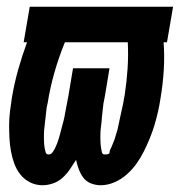

<svg xmlns="http://www.w3.org/2000/svg" viewBox="-20 -540 540 568"><path d="M278 8Q263 8 249 2.5Q235 -3 226.5 -14.5Q218 -26 213 -39.5Q208 -53 205 -67Q196 -53 187 -39.5Q178 -26 165.5 -14.5Q153 -3 137 2.5Q121 8 106 8Q86 8 69 -0.5Q52 -9 40.5 -23.5Q29 -38 22.5 -55.5Q16 -73 12.5 -92Q9 -111 8 -130.5Q7 -150 7 -170Q7 -190 9.5 -210Q12 -230 15 -250Q22 -292 33.5 -333Q45 -374 60 -415H50L68 -520H492L474 -415H464Q467 -374 464.5 -333Q462 -292 455 -250Q452 -230 447.5 -210Q443 -190 437 -170Q431 -150 423 -130.5Q415 -111 405.5 -92Q396 -73 383.5 -55.5Q371 -38 354.5 -23.5Q338 -9 318 -0.5Q298 8 278 8ZM124 -83Q131 -83 135.5 -89.5Q140 -96 143 -102Q146 -108 148.5 -114.5Q151 -121 153 -127.5Q155 -134 157 -141Q159 -148 160.5 -154.5Q162 -161 164 -167.5Q166 -174 167.5 -180.5Q169 -187 170.5 -193.5Q172 -200 173 -207Q174 -214 175.5 -220.5Q177 -227 178 -233.5Q179 -240 180.5 -246.5Q182 -253 183 -260L196 -338H304L291 -260Q290 -253 288.5 -246.5Q287 -240 286 -233.5Q285 -227 284.5 -220.5Q284 -214 283 -207Q282 -200 281.5 -193.5Q281 -187 280.5 -180.5Q280 -174 279 -167.5Q278 -161 277.5 -154.5Q277 -148 277 -141.5Q277 -135 277 -128Q277 -121 277.5 -114.5Q278 -108 279 -102Q280 -96 281.5 -89.5Q283 -83 290 -83Q304 -83 304 -88.5Q304 -94 307 -99.5Q310 -105 312 -110.5Q314 -116 316.5 -121.5Q319 -127 320.5 -133Q322 -139 324 -144.5Q326 -150 327.5 -156Q329 -162 330 -167.5Q331 -173 332.5 -179Q334 -185 335 -191Q336 -197 337.5 -202.5Q339 -208 340 -214Q341 -220 342.5 -225.5Q344 -231 345 -237Q346 -243 347 -249Q348 -255 349 -260Q355 -299 357.5 -338Q360 -377 358 -415H172Q154 -371 141 -325.5Q128 -280 121 -235Q119 -228 118 -221.5Q117 -215 116.5 -208Q116 -201 115 -194.5Q114 -188 113.5 -181.5Q113 -175 112 -168Q111 -161 110.5 -154.5Q110 -148 110 -141.5Q110 -135 110 -128.5Q110 -122 110.5 -115Q111 -108 112 -102Q113 -96 115 -89.5Q117 -83 124 -83Z"/></svg>

Font: Iosevka Curly Extrabold
Style: Italic
Weight: 800
Italic angle: -9°
Monospace: yes
Designer: Belleve Invis
Foundry: Belleve Invis
Version: Version 22.1.2; ttfautohint (v1.8.4)